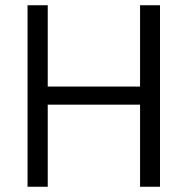

<svg xmlns="http://www.w3.org/2000/svg" viewBox="-20 -712 715 732"><path d="M514 0V-313H162V0H85V-692H162V-382H514V-692H590V0Z"/></svg>

Font: TitilliumWeb-Regular
Style: Regular
Weight: 400
Version: Version 1.001;PS 57.000;hotconv 1.0.70;makeotf.lib2.5.55311